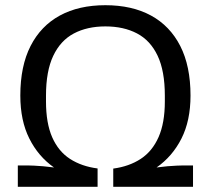

<svg xmlns="http://www.w3.org/2000/svg" viewBox="-20 -718 812 738"><path d="M48.5 0V-82.1H85.6Q96.2 -82.1 111 -81.3Q125.9 -80.5 145.4 -79Q164.9 -77.4 187.5 -74.3Q127.2 -116.6 92.7 -185.5Q58.1 -254.3 58.1 -350.6Q58.1 -464.2 97.6 -541.4Q137 -618.5 210.1 -658.3Q283.1 -698 385 -698Q487.3 -698 560.4 -658.3Q633.4 -618.5 672.8 -541.4Q712.3 -464.2 712.3 -350.6Q712.3 -254.3 677.5 -185.5Q642.6 -116.6 581.8 -74.3Q604.4 -77.4 623.8 -79Q643.3 -80.5 659.2 -81.3Q675.1 -82.1 684.8 -82.1H721.9V0H415.3V-70Q476.4 -78.2 520.9 -107.3Q565.4 -136.4 589.5 -191Q613.6 -245.6 613.6 -328.1V-350.3Q613.6 -445.3 585.7 -504.1Q557.8 -562.8 506.5 -589.6Q455.2 -616.5 385 -616.5Q315.2 -616.5 263.9 -589.4Q212.6 -562.3 184.7 -503.5Q156.8 -444.8 156.8 -350.3V-328.1Q156.8 -244.5 180.7 -190.2Q204.6 -136 249.3 -107.1Q294.1 -78.3 355.1 -70.5V0Z"/></svg>

Font: Archivo SemiBold
Style: Regular
Weight: 600
Designer: Hector Gatti
Foundry: Omnibus-Type
Version: Version 2.001